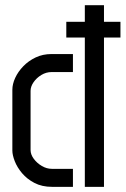

<svg xmlns="http://www.w3.org/2000/svg" viewBox="-20 -726 488 746"><path d="M309.6 0V-580.2H237.6V-641.4H309.6V-705.8H384V-641.4H448V-580.2H384V0ZM182.6 0Q143 0 113.9 -15.2Q84.8 -30.4 65.7 -53.1Q46.6 -75.8 37.3 -99.8Q28 -123.8 28 -141V-377Q28 -399.4 39.1 -423.5Q50.2 -447.6 70.5 -468.6Q90.8 -489.6 118.5 -502.8Q146.2 -516 180 -516H263.4V-446H180.6Q159.2 -446 140.5 -434.6Q121.8 -423.2 110.3 -406.4Q98.8 -389.6 98.8 -373V-143Q98.8 -125.8 111.2 -109Q123.6 -92.2 142.5 -81.1Q161.4 -70 181.4 -70H263.4V0Z"/></svg>

Font: Stick No Bills ExtraLight
Style: Regular
Weight: 200
Designer: Kosala Senevirathne, Siva Puranthara, Lasantha Premarathna, Tharique Azeez
Foundry: mooniak
Version: Version 2.000